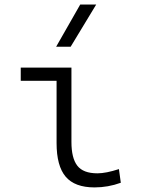

<svg xmlns="http://www.w3.org/2000/svg" viewBox="-20 -815 626 845"><path d="M396 9.8Q309.1 9.8 269 -37.4Q229 -84.5 229 -185.5V-459.5H71.3V-517.6H294.4V-190.4Q294.4 -119.1 320.3 -85.7Q346.2 -52.2 408.7 -52.2Q446.3 -52.2 503.4 -70.8L511.7 -10.7Q455.6 9.8 396 9.8ZM227.1 -609.4 333 -794.9H403.3L291 -609.4Z"/></svg>

Font: Cascadia Mono PL Light
Style: Regular
Weight: 300
Monospace: yes
Designer: Aaron Bell
Foundry: Saja Typeworks
Version: Version 2404.023; ttfautohint (v1.8.4)